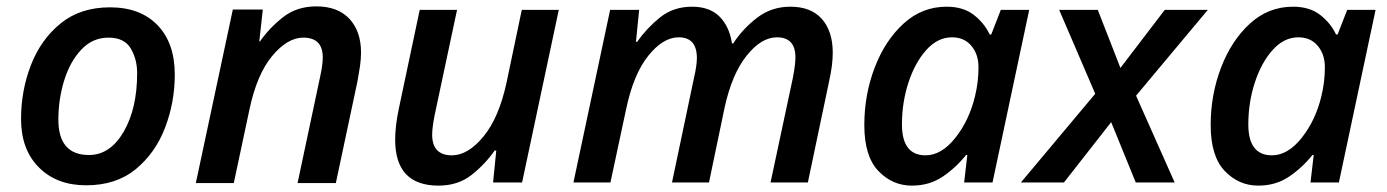

<svg xmlns="http://www.w3.org/2000/svg" viewBox="-20 -572 4350 602"><path d="M250 9Q344 9 405.5 -41.5Q467 -92 497.5 -171.5Q528 -251 528 -338Q528 -437 474 -493Q420 -549 325 -549Q232 -549 170 -498.5Q108 -448 77 -368Q46 -288 46 -199Q46 -103 102 -47Q158 9 250 9ZM259 -86Q163 -86 163 -197Q163 -260 181 -319Q199 -378 234.5 -416Q270 -454 320 -454Q370 -454 390 -420Q410 -386 410 -343Q410 -231 367.5 -158.5Q325 -86 259 -86Z M594 2H713L762 -228Q785 -338 833 -396Q881 -454 931 -454Q992 -454 992 -392Q992 -368 983 -328L913 2H1033L1101 -318Q1105 -340 1108.5 -363Q1112 -386 1112 -407Q1112 -474 1075.5 -513Q1039 -552 972 -552Q911 -552 868 -518.5Q825 -485 795 -442H793L804 -542H710Z M1355 10Q1416 10 1458.5 -23.5Q1501 -57 1531 -100H1536L1526 0H1617L1732 -541H1616L1568 -312Q1544 -202 1495.5 -143.5Q1447 -85 1397 -85Q1335 -85 1335 -150Q1335 -172 1343 -212L1413 -541H1296L1230 -229Q1219 -176 1219 -134Q1219 10 1355 10Z M1778 0H1894L1943 -229Q1966 -339 2012.5 -397Q2059 -455 2108 -455Q2165 -455 2165 -390Q2165 -367 2156 -328L2087 0H2203L2252 -235Q2275 -340 2321 -397.5Q2367 -455 2416 -455Q2474 -455 2474 -392Q2474 -370 2466 -328L2396 0H2513L2580 -319Q2591 -368 2591 -407Q2591 -474 2557 -512.5Q2523 -551 2458 -551Q2399 -551 2354 -516.5Q2309 -482 2279 -436H2275Q2267 -489 2236 -520Q2205 -551 2150 -551Q2091 -551 2049 -517Q2007 -483 1978 -441H1974L1984 -541H1893Z M2839 10Q2894 10 2935.5 -18Q2977 -46 3009 -86H3013L3003 0H3092L3207 -541H3118L3088 -464H3083Q3066 -500 3033 -525.5Q3000 -551 2948 -551Q2871 -551 2813 -498Q2755 -445 2722.5 -360Q2690 -275 2690 -180Q2690 -82 2734 -36Q2778 10 2839 10ZM2882 -85Q2808 -85 2808 -182Q2808 -251 2828.5 -313.5Q2849 -376 2884.5 -415.5Q2920 -455 2965 -455Q3003 -455 3025.5 -428.5Q3048 -402 3048 -361Q3048 -315 3037 -270Q3019 -195 2975.5 -140Q2932 -85 2882 -85Z M3181 0 3414 -278 3301 -541H3422L3493 -359L3632 -541H3767L3542 -272L3663 0H3541L3464 -189L3316 0Z M3925 10Q3980 10 4021.5 -18Q4063 -46 4095 -86H4099L4089 0H4178L4293 -541H4204L4174 -464H4169Q4152 -500 4119 -525.5Q4086 -551 4034 -551Q3957 -551 3899 -498Q3841 -445 3808.5 -360Q3776 -275 3776 -180Q3776 -82 3820 -36Q3864 10 3925 10ZM3968 -85Q3894 -85 3894 -182Q3894 -251 3914.5 -313.5Q3935 -376 3970.5 -415.5Q4006 -455 4051 -455Q4089 -455 4111.5 -428.5Q4134 -402 4134 -361Q4134 -315 4123 -270Q4105 -195 4061.5 -140Q4018 -85 3968 -85Z"/></svg>

Font: Noto Sans UI Medium
Style: Italic
Weight: 500
Italic angle: -12°
Designer: Monotype Design Team
Foundry: Monotype Imaging Inc.
Version: Version 1.901